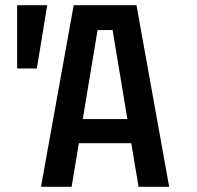

<svg xmlns="http://www.w3.org/2000/svg" viewBox="-20 -720 758 740"><path d="M46 -456V-700H162L122 -456ZM138 0 264 -700H506L632 0H514L486 -168H284L256 0ZM299 -261H471L414 -604H356Z"/></svg>

Font: Tektur SemiCondensed Medium
Style: Regular
Weight: 500
Width: 4
Designer: Adam Jagosz
Foundry: Adam Jagosz
Version: Version 1.005;gftools[0.9.30]